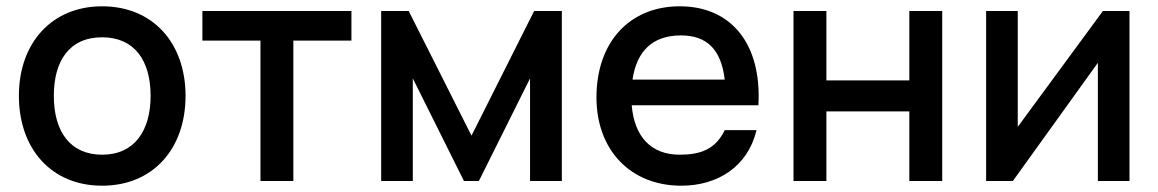

<svg xmlns="http://www.w3.org/2000/svg" viewBox="-20 -575 3678 610"><path d="M304.5 15C465.5 15 569.5 -101.5 569.5 -270.5C569.5 -437.5 466.5 -555 304.5 -555C145.5 -555 40 -439.5 40 -270.5C40 -103 142.5 15 304.5 15ZM151 -270.5C151 -380.5 199.5 -456.5 304.5 -456.5C406.5 -456.5 458.5 -383.5 458.5 -270.5C458.5 -160 407.5 -83.5 304.5 -83.5C203.5 -83.5 151 -156.5 151 -270.5Z M807.5 0H912V-446H1096.5V-540H623V-446H807.5Z M1191 0H1291.5V-326L1454 0H1501.5L1664 -326V0H1765V-540H1677L1478 -144L1278.5 -540H1191Z M2144.5 15C2260.5 15 2356 -46 2383.5 -161.5H2282.5C2253 -100 2204.5 -83.5 2139.5 -83.5C2048.5 -83.5 1995.5 -140.5 1987 -240.5H2389.5C2400.5 -434 2304.5 -555 2139.5 -555C1981.5 -555 1875 -442.5 1875 -265.5C1875 -98.5 1983 15 2144.5 15ZM1989.5 -322C2003 -413.5 2054 -462.5 2143.5 -462.5C2226.5 -462.5 2271.5 -417 2282.5 -322Z M2501 0H2605.5V-221H2869V0H2973.5V-540H2869V-319.5H2605.5V-540H2501Z M3568.5 -540H3484L3213.5 -172V-540H3113V0H3198L3468 -375.5V0H3568.5Z"/></svg>

Font: Eudonet SemiBold
Style: Regular
Weight: 600
Designer: Mikhail Sharanda
Foundry: Mikhail Sharanda
Version: Version 4.503;Glyphs 3.1.2 (3151)